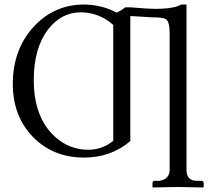

<svg xmlns="http://www.w3.org/2000/svg" viewBox="-20 -678 922 841"><path d="M334 -624Q248.5 -624 190.4 -548.8Q127.9 -466.8 127.9 -327.1Q127.9 -163.6 221.7 -78.1Q284.2 -22 367.2 -22Q428.2 -22.5 476.1 -61V-568.8Q414.1 -623.5 334 -624ZM647.9 -602.1 550.8 -607.9V-60.1Q467.3 11.7 348.1 12.2Q210.4 12.2 121.1 -81.5Q36.1 -171.9 36.1 -310.1Q36.1 -463.4 130.4 -564Q219.2 -657.7 347.2 -658.2Q425.3 -657.7 490.2 -623Q511.7 -630.9 527.8 -646H550.8Q629.9 -639.2 659.2 -639.2Q726.1 -639.2 757.3 -650.9Q765.6 -653.8 774.9 -658.2H796.9V69.8Q798.8 112.8 839.8 113.8H863.8Q870.6 115.7 872.1 122.1V141.1L870.1 143.1Q869.1 143.1 757.8 141.1L649.9 143.1L647.9 141.1V122.1Q649.9 115.2 655.8 113.8H680.2Q720.2 106.4 723.1 69.8V-533.2Q723.1 -585 705.6 -594.7Q691.9 -602.1 647.9 -602.1Z"/></svg>

Font: Linux Biolinum O
Style: Regular
Weight: 400
Designer: Philipp H. Poll
Foundry: Philipp H. Poll
Version: Version 1.0.4